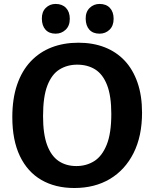

<svg xmlns="http://www.w3.org/2000/svg" viewBox="-20 -930 772 962"><path d="M352.3 12Q257.3 12 187.5 -28.3Q117.7 -68.7 79.7 -148Q41.7 -227.3 41.7 -343Q41.7 -435.7 65.7 -505.7Q89.7 -575.7 134 -622.5Q178.3 -669.3 238.8 -692.7Q299.3 -716 373 -716Q445.7 -716 504.3 -693.2Q563 -670.3 604.7 -626Q646.3 -581.7 669 -516.2Q691.7 -450.7 691.7 -365.3Q691.7 -247.7 649.2 -163.2Q606.7 -78.7 530.7 -33.3Q454.7 12 352.3 12ZM362.7 -98Q412.7 -98 452 -122.7Q491.3 -147.3 514.5 -204.5Q537.7 -261.7 537.7 -359Q537.7 -449.3 516.5 -503.7Q495.3 -558 457.2 -582Q419 -606 366.7 -606Q317 -606 278.2 -582Q239.3 -558 217.5 -501.8Q195.7 -445.7 195.7 -348Q195.7 -258.3 216 -203.5Q236.3 -148.7 273.7 -123.3Q311 -98 362.7 -98ZM479 -761.3Q446 -761.3 428 -781Q410 -800.7 409.3 -835.7Q408.7 -870.3 429.2 -890.3Q449.7 -910.3 479 -910.3Q512 -910.3 530.7 -890.3Q549.3 -870.3 549.3 -835.7Q549.3 -800.7 528.8 -781Q508.3 -761.3 479 -761.3ZM258.7 -761.3Q226.3 -761.3 208.3 -781Q190.3 -800.7 189.7 -835.7Q189 -870.3 209.2 -890.3Q229.3 -910.3 258.7 -910.3Q291.7 -910.3 310.7 -890.3Q329.7 -870.3 329.7 -835.7Q329.7 -800.7 308.8 -781Q288 -761.3 258.7 -761.3Z"/></svg>

Font: Bitter Thin
Style: Regular
Weight: 100
Designer: Sol Matas, and Bitter project Authors
Foundry: Sol Matas
Version: Version 2.002